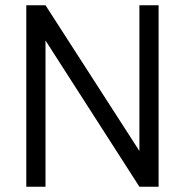

<svg xmlns="http://www.w3.org/2000/svg" viewBox="-20 -710 703 730"><path d="M583 -690V0H510L153 -556V0H80V-690H153L510 -136V-690Z"/></svg>

Font: D-DIN
Style: Regular
Weight: 400
Designer: Charles Nix
Foundry: Datto Inc.
Version: Version 1.00